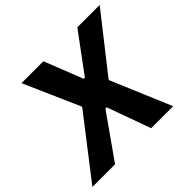

<svg xmlns="http://www.w3.org/2000/svg" viewBox="-201 -894 1088 1088"><g transform="rotate(-45 343.0 -350.0)"><path d="M242.2 -359.4 243.2 -365.6 96 -700H271.6L362.6 -468.4H372.2L543.4 -700H722.4L460 -366L459 -360.4L611.4 0H435L340.6 -261.8H330.2L145.8 0H-35.8Z"/></g></svg>

Font: Fixel Italic Variable Display Thin
Style: Italic
Weight: 100
Italic angle: -10°
Designer: AlfaBravo + MacPaw
Foundry: Kyrylo Tkachov, Marchela Mozhyna, Serhii Makarenko, Maria Weinstein, Zakhar Kryvoshyya
Version: Version 1.210;Glyphs 3.2 (3217)